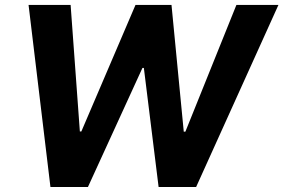

<svg xmlns="http://www.w3.org/2000/svg" viewBox="-20 -747 1132 767"><path d="M94.1 -727.3H262.1L299 -221.9H305L521.3 -727.3H665.1L714.1 -220.9H720.5L924.4 -727.3H1092.3L763.5 0H613.6L554.7 -475.5H549L331.3 0H181.5Z"/></svg>

Font: Inter P
Style: Bold Italic
Weight: 700
Italic angle: 9.39999°
Designer: Rasmus Andersson
Foundry: rsms
Version: Version 3.018;git-588b23468